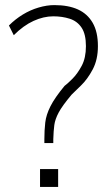

<svg xmlns="http://www.w3.org/2000/svg" viewBox="-20 -733 435 753"><path d="M154 -172V-187Q154 -222 157.5 -252.5Q161 -283 178 -316.5Q195 -350 233 -396Q244 -404 264 -424Q284 -444 300.5 -475Q317 -506 317 -552Q317 -599 300 -624.5Q283 -650 253.5 -659.5Q224 -669 189 -669Q151 -669 111.5 -651Q72 -633 34 -595L15 -633Q40 -658 69.5 -676Q99 -694 131.5 -703.5Q164 -713 193 -713Q248 -713 285.5 -696Q323 -679 343.5 -643.5Q364 -608 364 -552Q364 -499 343.5 -460.5Q323 -422 297.5 -397.5Q272 -373 261 -362Q224 -318 210 -291.5Q196 -265 193 -242.5Q190 -220 189 -187V-172ZM137 0V-70H208V0Z"/></svg>

Font: Nunito Sans 7pt Condensed ExtraLight
Style: Regular
Weight: 250
Width: 3
Designer: Vernon Adams
Foundry: Vernon Adams
Version: Version 3.101;gftools[0.9.27]